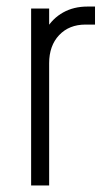

<svg xmlns="http://www.w3.org/2000/svg" viewBox="-20 -566 316 586"><path d="M75 0V-540H130V-466L121 -477Q140.5 -510 172.8 -528Q205 -546 247 -546H270V-491H241Q191 -491 160.5 -458.8Q130 -426.5 130 -373V0Z"/></svg>

Font: Mohave Light Light
Style: Regular
Weight: 300
Version: Version 2.003